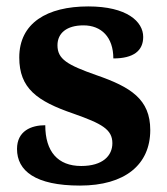

<svg xmlns="http://www.w3.org/2000/svg" viewBox="-20 -568 521 598"><path d="M229 10C369 10 448 -55 448 -163C448 -259 387 -297 280 -334C189 -366 159 -384 159 -427C159 -465 188 -489 240 -489C296 -489 333 -452 333 -386C396 -386 426 -410 426 -453C426 -501 375 -548 255 -548C126 -548 40 -496 40 -389C40 -293 95 -253 209 -214C297 -183 330 -165 330 -122C330 -83 300 -51 233 -51C160 -51 121 -96 121 -178C77 -178 33 -160 33 -104C33 -36 90 10 229 10Z"/></svg>

Font: Noto Serif Malayalam
Style: Bold
Weight: 700
Designer: Indian type Foundry, Jelle Bosma, Monotype Design Team
Foundry: Monotype Imaging Inc.
Version: Version 2.104